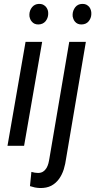

<svg xmlns="http://www.w3.org/2000/svg" viewBox="-20 -741 489 976"><path d="M129.4 -668C128.9 -660.6 129.9 -654.3 132.3 -647.9C134.3 -641.6 137.2 -635.7 141.6 -631.3C145.5 -626.5 150.4 -622.6 156.2 -620.1C162.1 -617.7 168.9 -616.2 176.3 -616.7C190.9 -617.2 202.6 -622.6 211.4 -632.8C219.7 -643.1 224.6 -655.3 225.1 -669.4C225.6 -676.8 224.6 -683.6 222.7 -689.9C220.2 -696.3 217.3 -701.7 213.4 -706.5C209 -710.9 204.1 -714.8 198.2 -717.8C191.9 -720.2 185.1 -721.7 177.7 -721.2C163.1 -720.7 151.4 -714.8 143.1 -704.6C134.8 -694.3 129.9 -682.1 129.4 -668ZM349.1 -667.5C348.6 -660.2 349.6 -653.8 352.1 -647.5C354 -641.1 356.9 -635.7 360.8 -631.3C364.7 -626.5 369.6 -622.6 375.5 -620.1C381.3 -617.7 388.2 -616.2 395.5 -616.7C410.6 -617.2 422.4 -622.6 430.7 -632.8C439 -643.1 443.8 -654.8 444.3 -668.9C444.8 -676.3 443.8 -683.1 441.9 -689.5C439.9 -695.8 437 -701.7 433.1 -706.5C428.7 -710.9 423.8 -714.8 418 -717.8C411.6 -720.2 404.8 -721.7 397.5 -721.2C382.3 -720.7 371.1 -714.8 362.8 -704.6C354.5 -693.8 349.6 -681.6 349.1 -667.5ZM18.1 0H102.5L194.3 -528.3H109.9ZM316.4 62.5 416.5 -528.3H332L231.4 63C230 71.3 228.5 80.1 226.1 89.4C223.6 98.1 220.7 106 216.3 113.3C211.9 120.6 206.1 126.5 199.2 131.3C192.4 135.7 183.6 138.2 173.3 138.2C168 138.2 162.1 137.7 156.7 136.7C150.9 135.3 145 134.3 139.6 132.8L132.3 205.1C140.6 207.5 148.9 210 157.2 211.9C165.5 213.4 173.8 214.4 182.6 214.8C205.6 215.3 224.6 211.4 240.7 203.1C256.3 194.8 269.5 183.1 279.8 168.9C290 154.8 298.3 138.2 304.2 119.6C309.6 101.1 314 82 316.4 62.5Z"/></svg>

Font: Roboto Condensed
Style: Italic
Weight: 400
Designer: Google
Version: Version 1.000;PS 001.000;hotconv 1.0.88;makeotf.lib2.5.64775